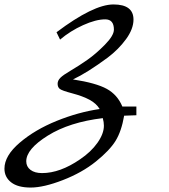

<svg xmlns="http://www.w3.org/2000/svg" viewBox="-82 -665 758 863"><path d="M188 -487 172 -520Q338 -645 428 -645Q518 -645 518 -577Q518 -535 484.5 -489Q451 -443 402 -406Q310 -338 246 -308Q350 -292 398 -265.5Q446 -239 468 -186H531V-147L476 -145Q464 -75 437.5 -32Q411 11 349 61Q287 111 200.5 144.5Q114 178 56 178Q-2 178 -32 154.5Q-62 131 -62 93Q-62 35 6.5 -23.5Q75 -82 172.5 -121.5Q270 -161 366 -175Q351 -200 320.5 -216.5Q290 -233 242.5 -245.5Q195 -258 186 -266Q177 -274 177 -288.5Q177 -303 189.5 -315.5Q202 -328 237 -348.5Q272 -369 310 -395.5Q348 -422 389 -463.5Q430 -505 430 -532Q430 -578 391 -578Q349 -578 291.5 -552Q234 -526 188 -487ZM278 51Q327 18 356 -23Q385 -64 385 -100Q385 -116 380 -134Q230 -116 133 -55.5Q36 5 36 60Q36 84 55 98.5Q74 113 107 113Q188 113 278 51Z"/></svg>

Font: Marck Script
Style: Regular
Weight: 400
Designer: Denis Masharov, Marck Fogel
Foundry: Denis Masharov
Version: Version 1.002